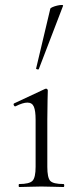

<svg xmlns="http://www.w3.org/2000/svg" viewBox="-20 -751 315 771"><path d="M57 0Q55 0 55 -6Q55 -12 57 -12Q98 -12 110.5 -25Q123 -38 123 -81V-270Q123 -306 116 -322.5Q109 -339 90 -339Q81 -339 69.5 -335.5Q58 -332 42 -324Q38 -323 35.5 -328.5Q33 -334 37 -336L161 -394Q164 -395 165 -395Q167 -395 169.5 -393Q172 -391 172 -388Q172 -381 171 -349.5Q170 -318 170 -271V-81Q170 -38 181.5 -25Q193 -12 235 -12Q238 -12 238 -6Q238 0 235 0Q218 0 195 -1Q172 -2 146 -2Q121 -2 98 -1Q75 0 57 0ZM136 -474Q135 -471 129.5 -472.5Q124 -474 125 -476L182 -716Q183 -719 191 -722.5Q199 -726 209.5 -728.5Q220 -731 227.5 -731Q235 -731 233 -727Z"/></svg>

Font: Cormorant Infant Light Light
Style: Regular
Weight: 300
Version: Version 4.001